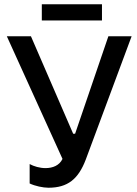

<svg xmlns="http://www.w3.org/2000/svg" viewBox="-20 -870 644 900"><path d="M176 -774H458V-850H176ZM207 10C297 10 347 -30 382 -122L597 -700H488L332 -243H323L125 -700H12L273 -125C258 -94 227 -82 193 -82C167 -82 139 -90 119 -101V-10C144 2 182 10 207 10Z"/></svg>

Font: Fixel Display Medium
Style: Regular
Weight: 500
Designer: AlfaBravo + MacPaw
Foundry: Kyrylo Tkachov, Marchela Mozhyna, Serhii Makarenko, Maria Weinstein, Zakhar Kryvoshyya
Version: Version 1.211